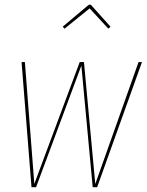

<svg xmlns="http://www.w3.org/2000/svg" viewBox="-20 -775 608 795"><path d="M247.1 -656.2 239.7 -664.6 347.7 -755.4H356L437.5 -664.6L428.7 -656.2L351.1 -740.2ZM567.9 -518.1 382.3 0H363.8L316.9 -503.4L129.4 0H110.4L69.3 -518.1H83L122.1 -13.7L310.1 -518.1H327.6L374.5 -13.2L553.7 -518.1Z"/></svg>

Font: Fira Sans Compressed Hair
Style: Italic
Weight: 100
Width: 3
Italic angle: -8°
Designer: Carrois Corporate & Edenspiekermann AG
Foundry: Carrois Corporate GbR & Edenspiekermann AG
Version: Version 4.203;PS 004.203;hotconv 1.0.88;makeotf.lib2.5.64775